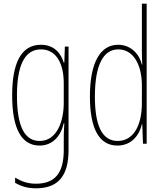

<svg xmlns="http://www.w3.org/2000/svg" viewBox="-20 -780 886 1042"><path d="M202 -537C92 -537 46 -433 46 -262C46 -76 100 10 195 10C266 10 311 -43 326 -111H329C326 -70 326 -43 326 -12V35C326 163 275 217 175 217C130 217 98 205 62 184V212C95 232 132 242 175 242C297 242 352 173 352 35V-527H332L329 -440H326C311 -489 276 -537 202 -537ZM202 -512C291 -512 326 -426 326 -329V-221C326 -126 291 -15 195 -15C114 -15 72 -93 72 -262C72 -411 107 -512 202 -512Z M617 10C698 10 738 -52 750 -106H752L756 0H776V-760H750V-497C750 -475 751 -454 752 -429H750C739 -479 696 -537 621 -537C524 -537 468 -440 468 -256C468 -82 518 10 617 10ZM619 -15C531 -15 495 -104 495 -256C495 -424 539 -512 622 -512C702 -512 750 -432 750 -315V-221C750 -97 703 -15 619 -15Z"/></svg>

Font: Noto Sans Khmer UI ExtraCondensed Thin
Style: Regular
Weight: 100
Width: 2
Designer: Danh Hong and the Monotype Design Team
Foundry: Monotype Imaging Inc.
Version: Version 2.002